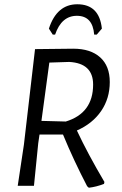

<svg xmlns="http://www.w3.org/2000/svg" viewBox="-20 -870 569 899"><path d="M227 -708 209 -736Q246 -850 342 -850Q445 -850 457 -736L433 -708H421Q414 -796 340 -796Q268 -796 238 -708ZM323 -642Q404 -642 449 -601.5Q494 -561 494 -486Q494 -409 453.5 -350Q413 -291 340 -259Q391 -150 469 -18L467 -9Q431 5 396 9L388 2Q325 -119 275 -240H165L159 -199L139 0H63L92 -193L144 -640H145ZM304 -580 211 -577 174 -304 288 -301Q416 -340 416 -474Q416 -574 304 -580Z"/></svg>

Font: Alegreya Sans
Style: Italic
Weight: 400
Italic angle: -7°
Designer: Juan Pablo del Peral
Foundry: Huerta Tipografica
Version: Version 2.007